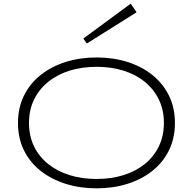

<svg xmlns="http://www.w3.org/2000/svg" viewBox="-20 -1013 1051 1046"><path d="M506 13Q416 13 338 -11.5Q260 -36 201.5 -82Q143 -128 110.5 -194Q78 -260 78 -343Q78 -426 110.5 -492Q143 -558 201.5 -604.5Q260 -651 338 -675.5Q416 -700 506 -700Q597 -700 674.5 -675.5Q752 -651 810 -604.5Q868 -558 900.5 -492Q933 -426 933 -343Q933 -260 900.5 -194Q868 -128 810 -82Q752 -36 674.5 -11.5Q597 13 506 13ZM506 -38Q586 -38 653 -59Q720 -80 769 -119.5Q818 -159 845.5 -216Q873 -273 873 -343Q873 -414 845.5 -470.5Q818 -527 769 -567Q720 -607 653 -628Q586 -649 506 -649Q426 -649 359 -628Q292 -607 242.5 -567Q193 -527 165.5 -470.5Q138 -414 138 -343Q138 -272 165.5 -215.5Q193 -159 242.5 -119.5Q292 -80 359 -59Q426 -38 506 -38ZM453 -776 434 -803 692 -993 724 -946Z"/></svg>

Font: BioRhyme SemiExpanded Light
Style: Regular
Weight: 300
Width: 6
Designer: Aoife Mooney
Foundry: Aoife Mooney Type
Version: Version 1.600;gftools[0.9.33]